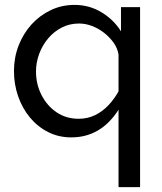

<svg xmlns="http://www.w3.org/2000/svg" viewBox="-20 -551 663 784"><path d="M271 10Q219 10 176 -12Q133 -34 102 -71.5Q71 -109 54 -158Q37 -207 37 -261Q37 -316 56 -365Q75 -414 108.5 -451Q142 -488 187 -509.5Q232 -531 284 -531Q345 -531 395 -500.5Q445 -470 474 -423V-522H552V213H464V-103Q392 10 271 10ZM301 -66Q338 -66 368.5 -81Q399 -96 423 -121.5Q447 -147 464 -178V-328Q460 -354 444 -376.5Q428 -399 405 -417Q382 -435 355.5 -445Q329 -455 303 -455Q264 -455 232 -438.5Q200 -422 176.5 -394Q153 -366 140 -331Q127 -296 127 -259Q127 -207 149.5 -163Q172 -119 211 -92.5Q250 -66 301 -66Z"/></svg>

Font: Raleway Thin Medium
Style: Regular
Weight: 500
Version: Version 4.026